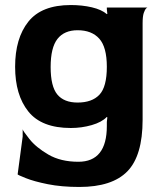

<svg xmlns="http://www.w3.org/2000/svg" viewBox="-20 -498 656 762"><path d="M566 -468Q566 -470 560.5 -465Q555 -460 550.5 -446.5Q546 -433 546 -406V-23Q546 120 485.5 182Q425 244 295 244Q224 244 169.5 233Q115 222 82.5 209Q50 196 50 194L70 44V15Q70 20 96.5 53.5Q123 87 172 115.5Q221 144 291 144Q404 144 404 2V-14L406 -32L404 -34Q384 -13 344 -1.5Q304 10 261 10Q145 10 92.5 -55.5Q40 -121 40 -233Q40 -346 92.5 -412Q145 -478 261 -478Q306 -478 344.5 -469Q383 -460 404 -442L406 -443L404 -462V-468ZM404 -233Q404 -311 374 -344.5Q344 -378 288 -378Q235 -378 208 -343.5Q181 -309 181 -232Q181 -155 207.5 -123Q234 -91 288 -91Q345 -91 374.5 -122Q404 -153 404 -233Z"/></svg>

Font: Red Rose Bold
Style: Regular
Weight: 700
Designer: jaikishan Patel
Version: Version 1.000